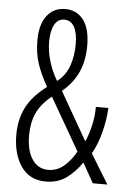

<svg xmlns="http://www.w3.org/2000/svg" viewBox="-53 -763 539 812"><g transform="rotate(5 216.5 -357.0)"><path d="M192 -724Q240 -724 268.5 -687Q297 -650 297 -578Q297 -513 274.5 -464Q252 -415 207 -378L324 -174Q337 -202 346.5 -242Q356 -282 356 -323H409Q407 -275 393 -220Q379 -165 356 -126L433 0H371L324 -84Q296 -43 259.5 -16.5Q223 10 172 10Q103 10 67 -42.5Q31 -95 31 -177Q31 -242 57 -293Q83 -344 143 -389Q114 -440 99.5 -484Q85 -528 85 -582Q85 -649 113.5 -686.5Q142 -724 192 -724ZM191 -679Q164 -679 149.5 -653Q135 -627 135 -581Q135 -538 148.5 -495Q162 -452 183 -418Q219 -446 233.5 -488Q248 -530 248 -579Q248 -627 233.5 -653Q219 -679 191 -679ZM167 -350Q121 -313 103 -272Q85 -231 85 -179Q85 -114 110 -77Q135 -40 178 -40Q214 -40 243 -63.5Q272 -87 295 -128Z"/></g></svg>

Font: Noto Sans Sinhala ExtraCondensed Light
Style: Regular
Weight: 300
Width: 2
Designer: Jelle Bosma - Monotype Design Team
Foundry: Monotype Imaging Inc.
Version: Version 2.006; ttfautohint (v1.8.4.7-5d5b)